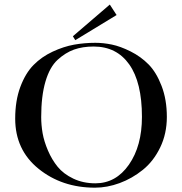

<svg xmlns="http://www.w3.org/2000/svg" viewBox="-20 -827 813 858"><path d="M305.7 -665 470.7 -806.6 501 -759.8 316.4 -647.5ZM406.2 -7.8Q498 -7.8 556.2 -91.3Q614.3 -174.8 614.3 -304.7Q614.3 -459 557.6 -539.1Q501 -619.1 398.4 -619.1Q349.6 -619.1 311 -605.5Q272.5 -591.8 237.3 -559.6Q202.1 -527.3 183.1 -462.4Q164.1 -397.5 164.1 -303.7Q164.1 -268.6 170.4 -231.9Q176.8 -195.3 194.3 -154.3Q211.9 -113.3 237.8 -81.5Q263.7 -49.8 307.6 -28.8Q351.6 -7.8 406.2 -7.8ZM406.2 -635.7Q441.4 -635.7 479.5 -627.9Q517.6 -620.1 563.5 -597.2Q609.4 -574.2 644 -539.1Q678.7 -503.9 702.1 -442.9Q725.6 -381.8 725.6 -304.7Q725.6 -229.5 695.8 -168Q666 -106.4 618.2 -67.9Q570.3 -29.3 514.6 -8.8Q459 11.7 404.3 11.7Q256.8 11.7 152.3 -72.8Q47.9 -157.2 47.9 -296.9Q47.9 -377 70.8 -438.5Q93.8 -500 129.9 -536.6Q166 -573.2 215.3 -596.2Q264.6 -619.1 311 -627.4Q357.4 -635.7 406.2 -635.7Z"/></svg>

Font: Bentham
Style: Regular
Weight: 400
Version: Version 002.002